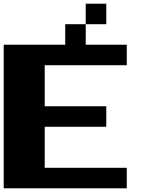

<svg xmlns="http://www.w3.org/2000/svg" viewBox="-20 -1020 818 1040"><path d="M555.6 -888.9H444.4V-1000H555.6ZM444.4 -777.8H666.7V-666.7H222.2V-444.4H555.6V-333.3H222.2V-111.1H666.7V0H0V-777.8H333.3V-888.9H444.4Z"/></svg>

Font: Pixeloid Sans
Style: Bold
Weight: 700
Monospace: yes
Designer: GGBot
Version: 0.3